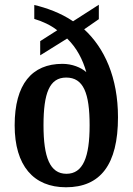

<svg xmlns="http://www.w3.org/2000/svg" viewBox="-20 -782 562 812"><path d="M259 10C404 10 479 -85 479 -286C479 -454 422 -579 336 -658L398 -701V-762L289 -692C236 -728 175 -749 125 -761V-702C159 -692 194 -676 222 -654L150 -608V-548L264 -619C305 -579 330 -530 345 -477C322 -497 285 -512 244 -512C115 -512 42 -426 42 -252C42 -81 122 10 259 10ZM261 -47C191 -47 164 -117 164 -252C164 -388 189 -454 260 -454C333 -454 359 -388 359 -252C359 -117 331 -47 261 -47Z"/></svg>

Font: Noto Serif Armenian Condensed SemiBold
Style: Regular
Weight: 600
Width: 3
Designer: Monotype Design Team
Foundry: Monotype Imaging Inc.
Version: Version 2.008